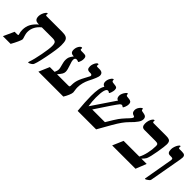

<svg xmlns="http://www.w3.org/2000/svg" viewBox="111 -1470 2361 2361"><g transform="rotate(45 1292.0 -289.5)"><path d="M138.2 -251Q138.2 -232.4 141.8 -216.3Q145.5 -200.2 149.7 -186.8Q153.8 -173.3 157.5 -162.4Q161.1 -151.4 161.1 -144Q161.1 -132.8 141.6 -89.4Q122.1 -45.9 96.2 0H-38.1L25.9 -140.1H70.8Q86.4 -140.1 87.9 -148.9L85.9 -156.7Q75.2 -187.5 75.2 -223.1Q75.2 -282.2 100.1 -327.9Q125 -373.5 174.8 -415H164.1Q128.4 -415 112.8 -431.6Q97.2 -448.2 97.2 -484.9Q97.2 -505.4 106.4 -530Q115.7 -554.7 128.4 -570.8Q141.1 -586.9 148.9 -586.9Q157.2 -586.9 157.2 -582L153.8 -564.9Q153.8 -553.2 169.9 -553.2H438Q484.4 -553.2 507.6 -542.7Q530.8 -532.2 540.3 -507.6Q549.8 -482.9 549.8 -428.2Q549.8 -361.3 517.1 -198Q484.4 -34.7 465.8 -18.1Q455.1 -7.3 438.2 1.2Q421.4 9.8 415 9.8Q408.2 9.8 408.2 4.9Q408.2 0.5 413.6 -13.7Q434.1 -70.3 455.1 -180.4Q476.1 -290.5 476.1 -340.8Q476.1 -386.2 462.2 -400.6Q448.2 -415 411.1 -415H224.1Q183.6 -383.3 160.9 -341.3Q138.2 -299.3 138.2 -251Z M960 -139.2Q975.1 -139.2 979 -144Q982.9 -148.9 982.9 -161.1Q982.9 -202.1 988 -227.5Q993.2 -252.9 1004.6 -282Q1016.1 -311 1038.1 -351.1Q1066.9 -404.3 1069.3 -410.2Q1071.8 -416 1071.8 -419.9Q1071.8 -439.9 1043 -439.9H1031.7Q1003.4 -439.9 992.2 -452.6Q981 -465.3 981 -495.1Q981 -515.1 989 -537.4Q997.1 -559.6 1008.5 -574.2Q1020 -588.9 1028.8 -588.9Q1040 -588.9 1040 -579.1L1036.6 -563Q1036.6 -553.2 1054.7 -553.2H1088.9Q1149.9 -553.2 1149.9 -500Q1149.9 -467.8 1090.8 -353Q1075.2 -321.3 1064.9 -282Q1054.7 -242.7 1054.7 -205.1Q1054.7 -177.7 1058.8 -157.2Q1063 -136.7 1063 -123Q1063 -103.5 1048.1 -68.4Q1033.2 -33.2 1012.7 0H579.1L638.7 -139.2H721.7Q728.5 -151.9 733.2 -168.7Q737.8 -185.5 737.8 -196.8Q737.8 -211.9 733.6 -228.3Q729.5 -244.6 724.9 -262Q720.2 -279.3 716.1 -298.1Q711.9 -316.9 711.9 -336.9Q711.9 -364.3 719.7 -385Q727.5 -405.8 753.9 -439.9Q724.6 -439.9 709.2 -452.6Q693.8 -465.3 693.8 -497.1Q693.8 -521.5 702.1 -542.2Q710.4 -563 722.9 -575.9Q735.4 -588.9 744.6 -588.9Q754.9 -588.9 754.9 -581.1L752.9 -567.9Q752.9 -553.2 776.9 -553.2H800.8Q833.5 -553.2 843.8 -548.6Q854 -543.9 858.9 -533.4Q863.8 -522.9 863.8 -503.9Q863.8 -486.3 859.1 -469Q854.5 -451.7 848.9 -440.9Q843.3 -430.2 839.8 -430.2Q835.9 -430.2 827.1 -434.6Q818.4 -439 804.7 -439Q794.4 -439 785.6 -430.7Q776.9 -422.4 776.9 -401.9Q776.9 -381.8 794.4 -334.5Q817.9 -269.5 817.9 -237.8Q817.9 -214.8 805.9 -194.8Q793.9 -174.8 763.7 -139.2Z M1805.7 -432.1Q1805.7 -442.9 1788.6 -446.8Q1749 -456.1 1749 -502.9Q1749 -523.4 1759 -542.2Q1769 -561 1783.2 -574.5Q1797.4 -587.9 1804.7 -587.9Q1810.1 -587.9 1811 -584.2Q1812 -580.6 1812 -575.2Q1812 -562 1826.7 -558.1L1864.7 -550.8Q1907.7 -542.5 1907.7 -502Q1907.7 -470.2 1884.8 -438Q1859.4 -400.4 1807.6 -350.1Q1776.4 -318.8 1747.8 -279.1Q1719.2 -239.3 1678.7 -168.9L1583 0H1261.7Q1247.6 -147.5 1247.6 -246.1Q1247.6 -317.9 1255.6 -364Q1263.7 -410.2 1283.7 -441.9Q1246.6 -453.6 1246.6 -493.2Q1246.6 -526.9 1264.6 -557.4Q1282.7 -587.9 1298.8 -587.9Q1304.7 -587.9 1304.7 -581.1L1303.7 -574.2Q1303.7 -564 1310.8 -558.1Q1317.9 -552.2 1342.8 -550.8Q1378.4 -548.8 1390.6 -539.6Q1402.8 -530.3 1402.8 -503.9Q1402.8 -485.4 1393.6 -456.8Q1384.3 -428.2 1377 -428.2Q1374 -428.2 1367.7 -434.6Q1361.3 -440.9 1349.6 -440.9Q1303.7 -440.9 1303.7 -274.9Q1303.7 -208 1315.9 -134.8Q1347.7 -183.6 1417.5 -285.2Q1495.6 -398.9 1522.9 -440.9Q1489.7 -446.8 1489.7 -495.1Q1489.7 -512.2 1499 -533.7Q1508.3 -555.2 1522 -571.5Q1535.6 -587.9 1543.9 -587.9Q1549.3 -587.9 1549.8 -584Q1550.8 -566.4 1555.4 -560.8Q1560.1 -555.2 1573.7 -554.2L1596.7 -551.8Q1623 -550.3 1636.5 -539.6Q1649.9 -528.8 1649.9 -501Q1649.9 -478 1638.9 -450.9Q1627.9 -423.8 1621.6 -423.8L1618.2 -425.8Q1604 -437 1594.7 -437Q1583 -437 1570.6 -424.1Q1558.1 -411.1 1498.5 -323.7Q1439 -236.3 1376 -139.2H1596.7Q1661.6 -248.5 1685.5 -281.7Q1709.5 -314.9 1745.6 -354Q1782.2 -391.6 1793.9 -407.5Q1805.7 -423.3 1805.7 -432.1Z M2267.6 0H1861.8L1921.9 -139.2H2194.8Q2218.8 -181.2 2233.9 -247.8Q2249 -314.5 2249 -377Q2249 -398.9 2239.3 -407Q2229.5 -415 2201.7 -415H2010.7Q1980 -415 1968.5 -431.6Q1957 -448.2 1957 -476.1Q1957 -504.9 1964.8 -530Q1972.7 -555.2 1985.1 -571.5Q1997.6 -587.9 2007.8 -587.9Q2015.6 -587.9 2015.6 -581.1L2013.7 -565.9Q2013.7 -553.2 2032.7 -553.2H2244.6Q2293 -553.2 2310.8 -539.1Q2328.6 -524.9 2328.6 -484.9Q2328.6 -448.7 2310.3 -341.3Q2292 -233.9 2273.9 -191.9Q2269.5 -182.6 2256.1 -166.3Q2242.7 -149.9 2231 -139.2H2322.8Z M2452.6 -415Q2427.2 -415 2417 -430.7Q2406.7 -446.3 2406.7 -478Q2406.7 -500 2415 -525.6Q2423.3 -551.3 2436.3 -570.1Q2449.2 -588.9 2458.5 -588.9Q2465.8 -588.9 2465.8 -580.1L2463.9 -566.9Q2463.9 -553.2 2481 -553.2H2522.9Q2554.7 -553.2 2567.6 -542.7Q2580.6 -532.2 2580.6 -508.8Q2580.6 -499.5 2576.7 -472.2L2500.5 -43.9Q2497.6 -32.2 2491.7 -26.1Q2485.8 -20 2477.5 -14.2Q2450.7 5.9 2442.9 5.9Q2435.5 5.9 2435.5 1L2501.5 -378.4L2502.9 -392.1Q2502.9 -407.7 2495.1 -411.4Q2487.3 -415 2470.7 -415Z"/></g></svg>

Font: Tinos
Style: Bold Italic
Weight: 700
Italic angle: -16.333°
Designer: Steve Matteson
Foundry: Monotype Imaging Inc.
Version: Version 1.23